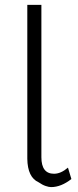

<svg xmlns="http://www.w3.org/2000/svg" viewBox="-20 -762 320 784"><path d="M188.5 2Q180 2 166.5 -2.5Q153 -7 138 -17.5Q92.5 -37.5 91.5 -114V-742H149V-120Q149 -52.5 200.5 -52.5Q228.5 -52.5 257.5 -77.5L271.5 -31Q229.5 2 188.5 2Z"/></svg>

Font: Argentum Novus Light
Style: Regular
Weight: 300
Designer: Julieta Ulanovsky (font) & Cristiano Sobral (main changes)
Foundry: Julieta Ulanovsky (font) & Cristiano Sobral (main changes)
Version: Version 3.00;November 27, 2020;FontCreator 13.0.0.2655 64-bi